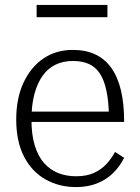

<svg xmlns="http://www.w3.org/2000/svg" viewBox="-20 -750 571 781"><path d="M108 -263Q108 -202 121.5 -158Q135 -114 159.5 -86.5Q184 -59 217 -46Q250 -33 289 -33Q333 -33 363 -47Q393 -61 413.5 -83.5Q434 -106 448 -132L485 -108Q467 -72 439 -45Q411 -18 373.5 -3.5Q336 11 289 11Q221 11 165.5 -20Q110 -51 78 -112.5Q46 -174 46 -264Q46 -350 75.5 -413.5Q105 -477 156.5 -512Q208 -547 276 -547Q329 -547 368 -528.5Q407 -510 433 -473.5Q459 -437 472 -382.5Q485 -328 485 -254H90V-296H442L423 -279Q422 -340 412.5 -383Q403 -426 385.5 -452Q368 -478 341 -490Q314 -502 276 -502Q237 -502 206 -487Q175 -472 153.5 -442Q132 -412 120 -367.5Q108 -323 108 -263ZM129 -730H417V-680H129Z"/></svg>

Font: Roboto Serif SemiCondensed ExtraLight
Style: Regular
Weight: 250
Width: 4
Designer: Greg Gazdowicz
Foundry: Commercial Type
Version: Version 1.007